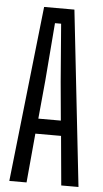

<svg xmlns="http://www.w3.org/2000/svg" viewBox="-56 -836 468 871"><g transform="rotate(5 178.0 -400.0)"><path d="M20.5 0 109 -800H247L335.5 0H257L236.5 -224H119.5L99 0ZM127 -293H229.5L213.5 -468L192.5 -731H164.5L143.5 -468Z"/></g></svg>

Font: Big Shoulders Display Thin Medium
Style: Regular
Weight: 500
Version: Version 2.002